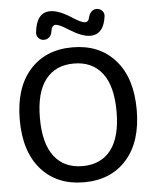

<svg xmlns="http://www.w3.org/2000/svg" viewBox="-62 -1001 848 1063"><g transform="rotate(-5 362.0 -470.0)"><path d="M519.5 -578.5Q464 -650 362 -650Q260 -650 204.5 -578.5Q149 -507 149 -365Q149 -223 204.5 -151.5Q260 -80 362 -80Q464 -80 519.5 -151.5Q575 -223 575 -365Q575 -507 519.5 -578.5ZM599.5 -89Q512 10 362 10Q212 10 124.5 -89Q37 -188 37 -365Q37 -542 124.5 -641Q212 -740 362 -740Q512 -740 599.5 -641Q687 -542 687 -365Q687 -188 599.5 -89ZM469 -898Q473 -916 485 -928Q497 -940 514 -940Q532 -940 544.5 -927Q557 -914 555 -897Q542 -795 467 -795Q421 -795 350 -840Q301 -872 280 -872Q259 -872 254 -837Q252 -819 239.5 -807Q227 -795 210 -795Q192 -795 180 -807.5Q168 -820 169 -838Q180 -950 257 -950Q304 -950 374 -905Q425 -872 444 -872Q464 -872 469 -898Z"/></g></svg>

Font: Rounded Mplus 1c Medium
Style: Regular
Weight: 500
Version: Version 1.059.20150529